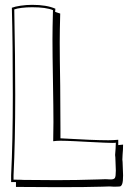

<svg xmlns="http://www.w3.org/2000/svg" viewBox="-20 -742 529 794"><path d="M489 -17Q489 8 485.5 18Q482 28 476 29Q470 30 450 30L433 29Q416 29 402 30Q338 32 224 32Q114 32 46 31V11H26V-17Q33 -158 33 -349Q33 -563 29 -710Q42 -715 65.5 -718.5Q89 -722 113 -722Q173 -722 209 -706L208 -693Q213 -691 218 -689.5Q223 -688 229 -686Q227 -614 227 -567Q227 -507 229 -387L230 -210V-170Q366 -162 428 -162Q447 -162 469 -164V-142L489 -144Q489 -123 487 -103L486 -82L487 -72V-71ZM458 -127 459 -152Q457 -151 444 -151Q425 -151 349 -155Q331 -156 291.5 -158Q252 -160 230 -160Q214 -160 200 -158V-159L201 -237Q201 -292 199 -408Q197 -522 197 -580Q197 -622 199 -700Q171 -712 113 -712Q90 -712 69.5 -709.5Q49 -707 39 -703Q43 -504 43 -349Q43 -158 36 -17V1Q65 1 78 2L215 3Q295 3 388 0Q400 -1 416 -1L438 0Q451 0 455 -6Q459 -12 459 -37L457 -91L456 -101Q456 -109 458 -127Z"/></svg>

Font: Londrina Shadow
Style: Regular
Weight: 400
Designer: Marcelo Magalhaes
Foundry: Marcelo Magalhães
Version: Version 1.002